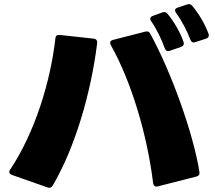

<svg xmlns="http://www.w3.org/2000/svg" viewBox="-20 -888 1040 929"><path d="M925 -684 977 -701C989 -705 993 -714 989 -725C970 -775 940 -825 910 -860C903 -868 895 -870 884 -866L839 -851C831 -848 827 -844 827 -838C827 -834 829 -830 832 -825C860 -787 885 -739 901 -696C906 -684 914 -680 925 -684ZM801 -642 856 -661C867 -665 872 -673 868 -685C852 -733 821 -784 791 -821C784 -829 776 -832 766 -828L719 -811C711 -808 707 -803 707 -797C707 -794 708 -790 711 -786C737 -749 762 -698 777 -655C781 -643 789 -638 801 -642ZM743 14 931 -34C942 -37 947 -44 945 -56C916 -239 811 -535 707 -725C702 -735 694 -738 683 -735L527 -695C517 -693 513 -687 513 -681C513 -677 514 -674 516 -670C616 -493 693 -233 721 -1C723 11 731 17 743 14ZM37 -42 210 19C220 23 229 20 235 10C344 -176 420 -438 450 -678C452 -691 446 -700 433 -701L269 -719C256 -720 249 -715 248 -702C224 -490 148 -246 29 -67C26 -63 25 -59 25 -56C25 -50 29 -45 37 -42Z"/></svg>

Font: LINE Seed JP_OTF ExtraBold
Style: Regular
Weight: 800
Designer: LY Corporation & Fontrix & Fontworks
Version: Version 1.013